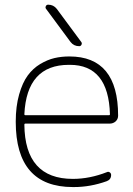

<svg xmlns="http://www.w3.org/2000/svg" viewBox="-20 -794 558 804"><path d="M82 -315.4Q82 -311.5 85.9 -311.5H435.5Q440.4 -311.5 440.4 -315.4Q434.6 -522.5 272.5 -522.5Q271.5 -522.5 270.5 -522.5Q269.5 -522.5 268.6 -522.5Q91.8 -522.5 82 -315.4ZM311.5 -600.6Q289.1 -600.6 275.4 -618.2L172.9 -756.8Q168.9 -761.7 171.9 -768.1Q174.8 -774.4 181.6 -774.4Q204.1 -774.4 217.8 -756.8L320.3 -618.2Q324.2 -613.3 321.3 -606.9Q318.4 -600.6 311.5 -600.6ZM285.2 -44.9Q355.5 -44.9 427.7 -73.2Q433.6 -76.2 439.5 -72.3Q445.3 -68.4 445.3 -61.5Q445.3 -42 426.8 -35.2Q358.4 -10.7 290 -10.7Q287.1 -10.7 285.2 -10.7Q45.9 -10.7 45.9 -284.2Q45.9 -348.6 60.1 -398.4Q74.2 -448.2 96.2 -478Q118.2 -507.8 148.4 -525.9Q178.7 -543.9 208 -550.8Q237.3 -557.6 270.5 -557.6Q474.6 -557.6 474.6 -309.6Q474.6 -295.9 464.8 -286.1Q454.1 -276.4 439.5 -276.4H85.9Q82 -276.4 82 -272.5Q84 -44.9 285.2 -44.9Z"/></svg>

Font: Gen Jyuu Gothic ExtraLight
Style: Regular
Weight: 100
Designer: [Source Han Sans]
Ryoko NISHIZUKA  (kana & ideographs); Paul D. Hunt (Latin, Greek & Cyrillic); Wenlong ZHANG  (bopomofo
Version: Version 1.002.20150607